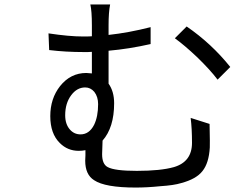

<svg xmlns="http://www.w3.org/2000/svg" viewBox="-20 -808 1055 863"><path d="M294 -226Q313 -204 342 -204Q381 -204 403 -247Q421 -284 421 -340Q421 -373 404 -395Q387 -415 363 -415Q326 -415 300 -380Q273 -344 273 -290Q273 -250 294 -226ZM837 -278 922 -251Q924 -156 923 -145Q919 -75 890 -39Q862 -3 794 15Q762 25 700 29Q642 35 590 35Q452 35 403 2Q363 -23 363 -86L364 -110V-133Q350 -130 334 -130Q284 -130 249 -165Q206 -207 206 -286Q206 -365 250 -421Q297 -480 368 -480Q371 -480 393 -478V-575L375 -574H358Q275 -574 201 -583L198 -658Q291 -644 353 -644Q384 -644 393 -645V-694Q393 -759 386 -788H475Q468 -753 468 -694V-651Q559 -661 657 -686V-610Q560 -588 468 -580V-432Q493 -397 493 -344Q493 -235 441 -176Q439 -122 439 -115Q439 -70 464 -57Q495 -40 595 -40Q702 -40 762 -57Q843 -81 843 -166Q843 -230 837 -278ZM766 -636 819 -689Q931 -612 1015 -507L958 -450Q924 -495 865 -552Q810 -604 766 -636Z"/></svg>

Font: Source Han Sans Regular
Style: Regular
Weight: 400
Designer: Ryoko NISHIZUKA  (kana & ideographs); Paul D. Hunt (Latin, Greek & Cyrillic); Wenlong ZHANG  (bopomofo); Sandoll Communi
Foundry: Adobe Systems Incorporated
Version: Version 1.00 January 18, 2024, initial release